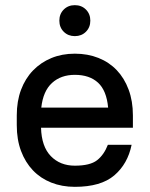

<svg xmlns="http://www.w3.org/2000/svg" viewBox="-20 -716 580 744"><path d="M270 8Q220 8 178.5 -8.5Q137 -25 107.5 -56Q78 -87 61.5 -131Q45 -175 45 -231V-269Q45 -324 61.5 -368Q78 -412 108 -443Q138 -474 179 -491Q220 -508 270 -508Q320 -508 361.5 -491.5Q403 -475 432.5 -444Q462 -413 478.5 -368.5Q495 -324 495 -269V-221H139Q141 -148 177 -111Q213 -74 270 -74Q329 -74 356 -95Q383 -116 398 -155H490Q475 -81 423 -36.5Q371 8 270 8ZM270 -426Q216 -426 181.5 -394.5Q147 -363 140 -299H399Q393 -365 360 -395.5Q327 -426 270 -426ZM270 -576Q244 -576 227 -593Q210 -610 210 -636Q210 -662 227 -679Q244 -696 270 -696Q296 -696 313 -679Q330 -662 330 -636Q330 -610 313 -593Q296 -576 270 -576Z"/></svg>

Font: PT Root UI Web Medium
Style: Regular
Weight: 500
Designer: Vitaly Kuzmin
Foundry: ParaType Ltd.
Version: Version 1.001W